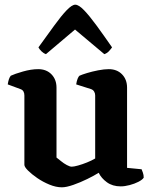

<svg xmlns="http://www.w3.org/2000/svg" viewBox="-20 -795 651 819"><path d="M244 4Q219 4 191 -7.5Q163 -19 139 -35.5Q115 -52 99.5 -67.5Q84 -83 84 -92V-388Q84 -398 80 -405Q76 -412 67 -415L13 -435Q15 -448 18 -457Q21 -466 26 -472Q43 -480 78 -490Q113 -500 143 -500Q178 -500 199.5 -478Q221 -456 221 -421V-123Q229 -117 240.5 -107.5Q252 -98 265 -91Q278 -84 286 -84Q295 -84 313 -89Q331 -94 351 -102Q371 -110 386 -119V-388Q386 -397 381.5 -404.5Q377 -412 368 -415L305 -435Q307 -449 311 -459Q315 -469 319 -472Q330 -477 351.5 -483.5Q373 -490 398.5 -495Q424 -500 444 -500Q479 -500 500.5 -478Q522 -456 522 -421V-79L584 -73Q586 -68 589.5 -58.5Q593 -49 593 -37Q587 -28 570.5 -19.5Q554 -11 533 -5.5Q512 0 495 0Q460 0 436 -17.5Q412 -35 401 -58Q382 -46 352.5 -31.5Q323 -17 293 -6.5Q263 4 244 4ZM176 -564Q165 -568 156.5 -576.5Q148 -585 144 -593Q181 -644 211 -685.5Q241 -727 264 -751Q287 -775 301 -775Q316 -775 339 -751Q362 -727 392 -686Q422 -645 458 -593Q454 -587 445.5 -577.5Q437 -568 425 -564L300 -669Z"/></svg>

Font: Texturina 12pt
Style: Bold
Weight: 700
Designer: Guillermo Torres Carreño
Foundry: Omnibus-Type
Version: Version 1.002